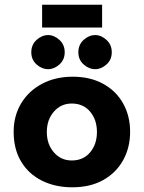

<svg xmlns="http://www.w3.org/2000/svg" viewBox="-20 -784 611 816"><path d="M38 -224Q38 -291 69.5 -344Q101 -397 158 -427.5Q215 -458 289 -458Q364 -458 419 -427.5Q474 -397 503.5 -344Q533 -291 533 -224Q533 -157 503.5 -103.5Q474 -50 419 -19Q364 12 287 12Q215 12 158.5 -16Q102 -44 70 -97Q38 -150 38 -224ZM179 -223Q179 -171 209 -136.5Q239 -102 285 -102Q334 -102 363 -136.5Q392 -171 392 -223Q392 -275 363 -309.5Q334 -344 285 -344Q239 -344 209 -309.5Q179 -275 179 -223ZM113 -562Q113 -594 135.5 -614.5Q158 -635 185 -635Q210 -635 232.5 -614.5Q255 -594 255 -562Q255 -530 232.5 -510Q210 -490 185 -490Q158 -490 135.5 -510Q113 -530 113 -562ZM313 -562Q313 -594 335.5 -614.5Q358 -635 385 -635Q410 -635 432.5 -614.5Q455 -594 455 -562Q455 -530 432.5 -510Q410 -490 385 -490Q358 -490 335.5 -510Q313 -530 313 -562ZM159 -764H414V-667H159Z"/></svg>

Font: Reem Kufi Ink
Style: Bold
Weight: 700
Designer: Khaled Hosny
Version: Version 1.002